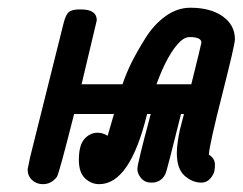

<svg xmlns="http://www.w3.org/2000/svg" viewBox="-20 -468 622 492"><path d="M50.8 -34.2Q50.8 -35.2 57.1 -64.9L143.1 -409.2Q148.9 -432.1 157.5 -438Q166 -443.8 183.1 -443.8H188Q228 -443.8 228 -416L189 -252H293.9Q303.7 -280.8 316.9 -307.4Q330.1 -334 352.1 -369.4Q374 -404.8 404.1 -426.5Q434.1 -448.2 467.8 -448.2Q519.5 -448.2 550.8 -426Q582 -403.8 582 -367.2Q582 -354 549.6 -226.6Q517.1 -99.1 515.1 -71.8Q531.2 -62 530.8 -44.9Q530.8 -38.1 529.3 -29.5Q527.8 -21 518.8 -10.5Q509.8 0 496.1 0Q473.1 0 453.1 -17.6Q433.1 -35.2 433.1 -76.2Q433.1 -88.4 435.5 -105.2Q438 -122.1 440.9 -135Q443.8 -147.9 447.5 -160.9Q451.2 -173.8 451.2 -175.8H443.8Q407.7 -29.8 403.8 -22Q392.6 0 368.2 0Q351.1 0 341.6 -11.5Q332 -22.9 332 -35.2Q332 -42 340.6 -76.9Q349.1 -111.8 357.9 -144L366.2 -175.8H356.9Q313 4.4 233.9 3.9Q213.9 3.9 198 -11Q182.1 -25.9 182.1 -58.1Q182.1 -96.2 196.5 -112.1Q210.9 -127.9 230 -127.9Q243.2 -127.9 255.9 -120.1L272 -175.8H169.9Q131.8 -24.9 126 -15.1Q111.8 3.9 89.8 3.9Q73.7 3.9 62.3 -6.6Q50.8 -17.1 50.8 -34.2ZM380.9 -252H470.2Q496.1 -356 496.1 -358.9Q496.1 -373 465.8 -373Q454.6 -373 442.9 -362.8Q410.6 -333 380.9 -252Z"/></svg>

Font: CMU Typewriter Text
Style: BoldItalic
Weight: 700
Italic angle: -14.04°
Version: Version 0.7.0